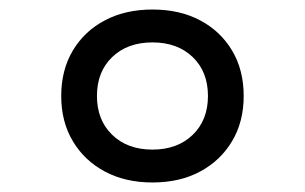

<svg xmlns="http://www.w3.org/2000/svg" viewBox="-20 -834 640 403"><path d="M300 -451Q243 -451 200 -474Q157 -497 132.8 -537.8Q108.5 -578.5 108.5 -632.5Q108.5 -687 132.8 -727.8Q157 -768.5 200 -791.2Q243 -814 300 -814Q357.5 -814 400.2 -791.2Q443 -768.5 467.2 -727.8Q491.5 -687 491.5 -632.5Q491.5 -578.5 467.2 -537.8Q443 -497 400.2 -474Q357.5 -451 300 -451ZM300 -520Q352.5 -520 384.5 -551Q416.5 -582 416.5 -632.5Q416.5 -683.5 384.5 -714.2Q352.5 -745 300 -745Q247.5 -745 215.5 -714.2Q183.5 -683.5 183.5 -632.5Q183.5 -582 215.5 -551Q247.5 -520 300 -520Z"/></svg>

Font: Victor Mono Thin
Style: Regular
Weight: 100
Monospace: yes
Designer: Rune Bjørnerås
Version: Version 1.561;gftools[0.9.30]